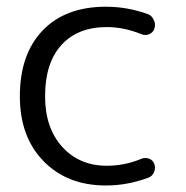

<svg xmlns="http://www.w3.org/2000/svg" viewBox="-20 -573 561 580"><path d="M408.2 -93.8Q419.9 -97.7 431.2 -93.3Q442.4 -88.9 446.3 -77.1Q448.2 -71.3 448.2 -66.4Q448.2 -59.6 445.3 -52.7Q439.5 -40 427.7 -36.1Q365.2 -12.7 299.8 -12.7Q183.6 -12.7 111.8 -85.9Q40 -159.2 40 -282.2Q40 -409.2 108.9 -481Q177.7 -552.7 299.8 -552.7Q365.2 -552.7 426.8 -530.3Q439.5 -525.4 444.3 -512.7Q448.2 -505.9 448.2 -498Q448.2 -492.2 446.3 -486.3Q442.4 -474.6 430.7 -469.7Q418.9 -464.8 407.2 -469.7Q354.5 -491.2 302.7 -491.2Q214.8 -491.2 165.5 -437Q116.2 -382.8 116.2 -282.2Q116.2 -186.5 168 -129.4Q219.7 -72.3 302.7 -72.3Q357.4 -72.3 408.2 -93.8Z"/></svg>

Font: Gen Jyuu Gothic Normal
Style: Regular
Weight: 300
Designer: [Source Han Sans]
Ryoko NISHIZUKA  (kana & ideographs); Paul D. Hunt (Latin, Greek & Cyrillic); Wenlong ZHANG  (bopomofo
Version: Version 1.002.20150607